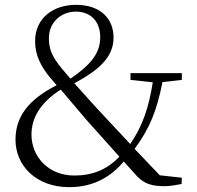

<svg xmlns="http://www.w3.org/2000/svg" viewBox="-20 -759 813 793"><path d="M659 10C682 10 704 6 730 1L731 -25L640 -35L536 -144C599 -230 628 -303 651 -420L731 -429V-457H519V-429L611 -419C594 -312 569 -240 518 -164L377 -315L287 -415C389 -470 449 -523 449 -604C449 -681 396 -739 294 -739C198 -739 125 -683 125 -589C125 -534 146 -485 195 -429L214 -407C96 -347 44 -276 44 -182C44 -75 129 14 266 14C370 14 441 -32 491 -92L548 -29C577 0 608 10 659 10ZM271 -434 236 -475C192 -528 182 -560 182 -602C182 -667 233 -711 293 -711C355 -711 394 -670 394 -605C394 -533 346 -486 271 -434ZM473 -112C423 -59 363 -34 287 -34C178 -34 110 -114 110 -203C110 -271 146 -335 231 -389L336 -265Z"/></svg>

Font: Noto Serif KR Light
Style: Regular
Weight: 300
Designer: Ryoko NISHIZUKA 西塚涼子 (kana & ideographs); Frank Grießhammer (Latin, Greek & Cyrillic); Wenlong ZHANG 张文龙 (bopomofo); San
Foundry: Adobe
Version: Version 2.001;hotconv 1.1.0;makeotfexe 2.6.0